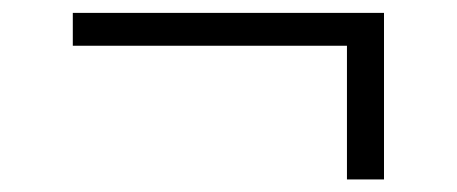

<svg xmlns="http://www.w3.org/2000/svg" viewBox="-20 -327 709 298"><path d="M576 -307V-48.5H518.5V-256H93V-307Z"/></svg>

Font: Merriweather 96pt
Style: Regular
Weight: 400
Version: Version 2.100